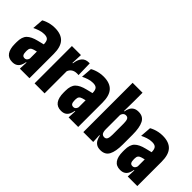

<svg xmlns="http://www.w3.org/2000/svg" viewBox="3 -1241 1826 1826"><g transform="rotate(45 916.0 -328.0)"><path d="M220 0 224.5 -101H219.5V-302.5L217.5 -323Q217.5 -362 203.8 -379.2Q190 -396.5 153 -396.5Q122 -396.5 91.8 -386.2Q61.5 -376 37 -363.5L45.5 -475Q61.5 -484.5 82 -492.2Q102.5 -500 127.8 -505.2Q153 -510.5 181.5 -510.5Q225 -510.5 256.8 -499Q288.5 -487.5 309 -464.8Q329.5 -442 339.2 -407.2Q349 -372.5 349 -326.5V0ZM123.5 7.5Q71 7.5 45.2 -28.8Q19.5 -65 19.5 -133V-157Q19.5 -227.5 52 -259.5Q84.5 -291.5 153 -308L232 -327.5L246.5 -236.5L187 -221Q165.5 -215 155.5 -203.2Q145.5 -191.5 145.5 -169V-154Q145.5 -128.5 153.5 -114.8Q161.5 -101 181.5 -101Q193 -101 200.8 -106.2Q208.5 -111.5 213.5 -120.5Q218.5 -129.5 220.5 -141L236 -85.5H218.5Q214 -59 203.8 -38Q193.5 -17 174.2 -4.8Q155 7.5 123.5 7.5Z M551.5 -294.5 504.5 -392.5H541Q547 -445 571.5 -475.2Q596 -505.5 645 -505.5Q647 -505.5 649 -505.5Q651 -505.5 654.5 -505L658 -351Q654.5 -351.5 648.8 -351.8Q643 -352 637 -352Q605 -352 583 -337.5Q561 -323 551.5 -294.5ZM418 0V-502H539.5L533.5 -358L552.5 -353V0Z M875.5 0 880 -101H875V-302.5L873 -323Q873 -362 859.2 -379.2Q845.5 -396.5 808.5 -396.5Q777.5 -396.5 747.2 -386.2Q717 -376 692.5 -363.5L701 -475Q717 -484.5 737.5 -492.2Q758 -500 783.2 -505.2Q808.5 -510.5 837 -510.5Q880.5 -510.5 912.2 -499Q944 -487.5 964.5 -464.8Q985 -442 994.8 -407.2Q1004.5 -372.5 1004.5 -326.5V0ZM779 7.5Q726.5 7.5 700.8 -28.8Q675 -65 675 -133V-157Q675 -227.5 707.5 -259.5Q740 -291.5 808.5 -308L887.5 -327.5L902 -236.5L842.5 -221Q821 -215 811 -203.2Q801 -191.5 801 -169V-154Q801 -128.5 809 -114.8Q817 -101 837 -101Q848.5 -101 856.2 -106.2Q864 -111.5 869 -120.5Q874 -129.5 876 -141L891.5 -85.5H874Q869.5 -59 859.2 -38Q849 -17 829.8 -4.8Q810.5 7.5 779 7.5Z M1308.5 7.5Q1276.5 7.5 1256 -5.2Q1235.5 -18 1224.2 -39.8Q1213 -61.5 1207.5 -88H1171L1205.5 -171.5Q1205.5 -150 1209.8 -135.2Q1214 -120.5 1223.5 -113Q1233 -105.5 1248 -105.5Q1270.5 -105.5 1279 -123.8Q1287.5 -142 1287.5 -178.5V-328Q1287.5 -364.5 1279.2 -382.2Q1271 -400 1248 -400Q1236.5 -400 1227.5 -394.8Q1218.5 -389.5 1213 -380.2Q1207.5 -371 1204.5 -358.5L1188 -415.5H1210.5Q1215 -442.5 1226 -463.8Q1237 -485 1257.2 -497Q1277.5 -509 1309.5 -509Q1371.5 -509 1397 -459.2Q1422.5 -409.5 1422.5 -313.5V-182Q1422.5 -88.5 1397.2 -40.5Q1372 7.5 1308.5 7.5ZM1073.5 0V-663H1207V-547L1205 -403L1205.5 -390V-106L1201.5 -103L1206.5 0Z M1670.5 0 1675 -101H1670V-302.5L1668 -323Q1668 -362 1654.2 -379.2Q1640.5 -396.5 1603.5 -396.5Q1572.5 -396.5 1542.2 -386.2Q1512 -376 1487.5 -363.5L1496 -475Q1512 -484.5 1532.5 -492.2Q1553 -500 1578.2 -505.2Q1603.5 -510.5 1632 -510.5Q1675.5 -510.5 1707.2 -499Q1739 -487.5 1759.5 -464.8Q1780 -442 1789.8 -407.2Q1799.5 -372.5 1799.5 -326.5V0ZM1574 7.5Q1521.5 7.5 1495.8 -28.8Q1470 -65 1470 -133V-157Q1470 -227.5 1502.5 -259.5Q1535 -291.5 1603.5 -308L1682.5 -327.5L1697 -236.5L1637.5 -221Q1616 -215 1606 -203.2Q1596 -191.5 1596 -169V-154Q1596 -128.5 1604 -114.8Q1612 -101 1632 -101Q1643.5 -101 1651.2 -106.2Q1659 -111.5 1664 -120.5Q1669 -129.5 1671 -141L1686.5 -85.5H1669Q1664.5 -59 1654.2 -38Q1644 -17 1624.8 -4.8Q1605.5 7.5 1574 7.5Z"/></g></svg>

Font: Anek Latin Condensed
Style: Bold
Weight: 700
Width: 3
Designer: Yesha Goshar
Foundry: Ek Type
Version: Version 1.003